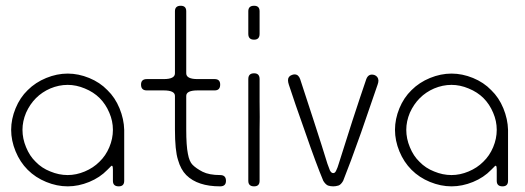

<svg xmlns="http://www.w3.org/2000/svg" viewBox="-20 -660 1859 680"><path d="M360.4 -58.6Q334 -31.2 295.9 -15.6Q257.8 0 219.7 0Q181.6 0 143.6 -15.6Q105.5 -31.2 78.1 -58.6Q50.8 -85.9 35.2 -124Q19.5 -162.1 19.5 -200.2Q19.5 -238.3 35.2 -276.4Q50.8 -314.5 78.1 -340.8Q105.5 -368.2 143.6 -383.8Q181.6 -399.4 219.7 -399.4Q257.8 -399.4 295.9 -383.8Q334 -368.2 360.4 -340.8Q387.7 -314.5 403.3 -276.4Q418.9 -238.3 419.9 -200.2Q419.9 -160.2 419.9 -99.6Q419.9 -40 419.9 -19.5Q419.9 0 400.4 0Q379.9 0 379.9 -19.5Q379.9 -33.2 379.9 -40Q379.9 -45.9 379.9 -59.6Q379.9 -80.1 371.1 -69.3Q361.3 -59.6 360.4 -58.6ZM333 -312.5Q311.5 -334 280.3 -346.7Q250 -359.4 219.7 -359.4Q188.5 -359.4 158.2 -346.7Q128.9 -334 107.4 -312.5Q85.9 -291 72.3 -260.7Q59.6 -230.5 59.6 -200.2Q59.6 -168.9 72.3 -138.7Q85 -107.4 106.4 -86.9Q127.9 -64.5 158.2 -52.7Q188.5 -40 219.7 -40Q250 -40 280.3 -52.7Q310.5 -65.4 332 -86.9Q354.5 -108.4 367.2 -138.7Q379.9 -168.9 379.9 -200.2Q379.9 -231.4 367.2 -260.7Q354.5 -291 333 -312.5Z M599.6 -620.1Q599.6 -639.6 620.1 -639.6Q639.6 -639.6 639.6 -620.1Q639.6 -599.6 639.6 -509.8Q639.6 -419.9 639.6 -400.4Q639.6 -379.9 679.7 -379.9Q719.7 -379.9 740.2 -379.9Q759.8 -379.9 759.8 -360.4Q759.8 -339.8 740.2 -339.8Q719.7 -339.8 679.7 -339.8Q639.6 -339.8 639.6 -320.3Q639.6 -299.8 639.6 -260.7Q639.6 -222.7 639.6 -202.1Q639.6 -143.6 645.5 -115.2Q650.4 -87.9 662.1 -76.2Q674.8 -63.5 697.3 -51.8Q720.7 -40 759.8 -40Q780.3 -40 780.3 -19.5Q780.3 0 759.8 0Q719.7 0 690.4 -9.8Q660.2 -19.5 639.6 -40Q620.1 -59.6 610.4 -93.8Q599.6 -127 599.6 -202.1Q599.6 -222.7 599.6 -260.7Q599.6 -299.8 599.6 -320.3Q599.6 -339.8 559.6 -339.8Q519.5 -339.8 500 -339.8Q479.5 -339.8 479.5 -360.4Q479.5 -379.9 500 -379.9Q519.5 -379.9 559.6 -379.9Q599.6 -379.9 599.6 -400.4Q599.6 -419.9 599.6 -509.8Q599.6 -599.6 599.6 -620.1Z M899.4 -200.2Q899.4 -172.9 899.4 -137.7Q899.4 -120.1 899.4 -99.6Q899.4 -40 899.4 -19.5Q899.4 0 879.9 0Q859.4 0 859.4 -19.5Q859.4 -40 859.4 -99.6Q859.4 -160.2 859.4 -200.2Q859.4 -240.2 859.4 -299.8Q859.4 -360.4 859.4 -379.9Q859.4 -400.4 879.9 -400.4Q899.4 -400.4 899.4 -379.9Q899.4 -360.4 899.4 -299.8Q900.4 -240.2 899.4 -200.2ZM899.4 -540Q899.4 -519.5 879.9 -519.5Q859.4 -519.5 859.4 -540Q859.4 -559.6 859.4 -580.1Q859.4 -599.6 859.4 -620.1Q859.4 -639.6 879.9 -639.6Q899.4 -639.6 899.4 -620.1Q899.4 -599.6 899.4 -580.1Q899.4 -559.6 899.4 -540Z M1125 -19.5Q1099.6 -80.1 1061.5 -190.4Q1022.5 -299.8 1002.9 -360.4Q1000 -369.1 1000 -376Q1000 -389.6 1013.7 -394.5Q1018.6 -396.5 1023.4 -396.5Q1037.1 -396.5 1043 -379.9Q1062.5 -320.3 1091.8 -230.5Q1121.1 -140.6 1139.6 -80.1Q1144.5 -67.4 1148.4 -56.6Q1153.3 -46.9 1160.2 -46.9Q1167 -46.9 1170.9 -56.6Q1175.8 -66.4 1179.7 -80.1Q1199.2 -140.6 1227.5 -230.5Q1256.8 -320.3 1277.3 -379.9Q1285.2 -400.4 1305.7 -394.5Q1319.3 -389.6 1320.3 -375Q1320.3 -368.2 1317.4 -360.4Q1296.9 -299.8 1258.8 -190.4Q1219.7 -80.1 1195.3 -19.5Q1187.5 -5.9 1178.7 -2.9Q1168.9 0 1160.2 0Q1150.4 0 1141.6 -2.9Q1132.8 -6.8 1125 -19.5Z M1719.7 -58.6Q1693.4 -31.2 1655.3 -15.6Q1617.2 0 1579.1 0Q1541 0 1502.9 -15.6Q1464.8 -31.2 1437.5 -58.6Q1410.2 -85.9 1394.5 -124Q1378.9 -162.1 1378.9 -200.2Q1378.9 -238.3 1394.5 -276.4Q1410.2 -314.5 1437.5 -340.8Q1464.8 -368.2 1502.9 -383.8Q1541 -399.4 1579.1 -399.4Q1617.2 -399.4 1655.3 -383.8Q1693.4 -368.2 1719.7 -340.8Q1747.1 -314.5 1762.7 -276.4Q1778.3 -238.3 1779.3 -200.2Q1779.3 -160.2 1779.3 -99.6Q1779.3 -40 1779.3 -19.5Q1779.3 0 1759.8 0Q1739.3 0 1739.3 -19.5Q1739.3 -33.2 1739.3 -40Q1739.3 -45.9 1739.3 -59.6Q1739.3 -80.1 1730.5 -69.3Q1720.7 -59.6 1719.7 -58.6ZM1692.4 -312.5Q1670.9 -334 1639.6 -346.7Q1609.4 -359.4 1579.1 -359.4Q1547.9 -359.4 1517.6 -346.7Q1488.3 -334 1466.8 -312.5Q1445.3 -291 1431.6 -260.7Q1418.9 -230.5 1418.9 -200.2Q1418.9 -168.9 1431.6 -138.7Q1444.3 -107.4 1465.8 -86.9Q1487.3 -64.5 1517.6 -52.7Q1547.9 -40 1579.1 -40Q1609.4 -40 1639.6 -52.7Q1669.9 -65.4 1691.4 -86.9Q1713.9 -108.4 1726.6 -138.7Q1739.3 -168.9 1739.3 -200.2Q1739.3 -231.4 1726.6 -260.7Q1713.9 -291 1692.4 -312.5Z"/></svg>

Font: Demofont
Style: Regular
Weight: 400
Version: Version 1.0